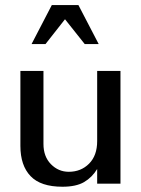

<svg xmlns="http://www.w3.org/2000/svg" viewBox="-20 -708 543 740"><path d="M220.7 11.7Q136.7 11.7 97.7 -29.3Q58.6 -70.3 58.6 -145.5V-434.6H147.5V-153.3Q147.5 -104.5 176.3 -75.2Q205.1 -45.9 245.1 -45.9Q292 -45.9 323.2 -77.1Q354.5 -108.4 354.5 -164.1V-434.6H444.3V0H354.5V-56.6Q335 -24.4 304.2 -6.3Q273.4 11.7 220.7 11.7ZM101.6 -538.1 179.7 -688.5H282.2L360.4 -538.1H306.6L230.5 -633.8L155.3 -538.1Z"/></svg>

Font: Padauk Book
Style: Regular
Weight: 400
Designer: Debbi Hosken, Becca Hirsbrunner Spalinger
Foundry: SIL International
Version: Version 5.000